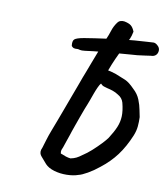

<svg xmlns="http://www.w3.org/2000/svg" viewBox="-81 -756 747 853"><g transform="rotate(10 292.5 -329.0)"><path d="M262 -528Q256 -527 248 -527Q240 -527 230 -530Q215 -529 210 -531Q205 -533 200 -539Q197 -561 205.5 -569Q214 -577 248 -583Q297 -591 338.5 -596.5Q380 -602 423.5 -607Q467 -612 522 -615Q545 -617 555 -617Q565 -617 575 -607Q585 -598 584.5 -585.5Q584 -573 576 -565Q568 -557 553 -557Q546 -556 528.5 -553.5Q511 -551 494 -549Q490 -549 467 -547Q444 -545 410 -542.5Q376 -540 337 -536.5Q298 -533 262 -528ZM329 20Q307 28 276.5 28.5Q246 29 219.5 21Q193 13 179 -2Q165 -19 153.5 -31.5Q142 -44 146 -61Q151 -73 154.5 -86.5Q158 -100 162 -111Q167 -128 176 -151.5Q185 -175 196 -204Q207 -233 218 -263Q229 -293 239.5 -321Q250 -349 258.5 -372Q267 -395 272 -409Q275 -416 282.5 -436Q290 -456 299.5 -481Q309 -506 318.5 -530.5Q328 -555 335 -572.5Q342 -590 344 -593Q354 -615 360.5 -636Q367 -657 381 -676Q386 -683 394 -685.5Q402 -688 411 -687Q432 -683 442 -675Q452 -667 459 -649Q455 -629 449.5 -616.5Q444 -604 430 -582Q429 -575 426 -568.5Q423 -562 422 -560Q412 -541 400.5 -515.5Q389 -490 378 -460Q387 -458 395.5 -456Q404 -454 415 -450Q441 -440 459.5 -432Q478 -424 502 -399Q523 -380 532.5 -356Q542 -332 545.5 -312Q549 -292 552 -280Q553 -259 551 -238Q549 -217 540 -195Q518 -142 489 -103Q460 -64 417 -31Q394 -12 368.5 2.5Q343 17 329 20ZM281 -46Q296 -49 307 -54.5Q318 -60 331 -70Q350 -82 370.5 -100.5Q391 -119 408 -137Q425 -155 432 -165Q452 -196 462 -220Q472 -244 473 -269.5Q474 -295 465 -330Q459 -351 439 -362Q427 -370 414 -374.5Q401 -379 387 -382Q380 -384 372 -386.5Q364 -389 357 -397Q352 -392 345.5 -378Q339 -364 333 -347.5Q327 -331 322 -317Q317 -303 314 -296Q311 -290 305 -273.5Q299 -257 291 -235.5Q283 -214 276.5 -195Q270 -176 266 -165Q266 -163 261 -149.5Q256 -136 250.5 -119Q245 -102 240.5 -89.5Q236 -77 235 -76Q234 -72 234 -68Q234 -64 235 -60Q249 -54 260 -50.5Q271 -47 281 -46Z"/></g></svg>

Font: Caveat SemiBold
Style: Regular
Weight: 600
Designer: Pablo Impallari
Foundry: Pablo Impallari
Version: Version 2.000